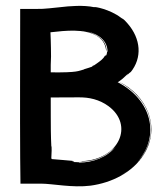

<svg xmlns="http://www.w3.org/2000/svg" viewBox="-20 -634 580 666"><path d="M392 -351C509 -286 532 -174 472 -89C467 -83 476 -95 484 -109C491 -122 497 -137 500 -153C493 -122 477 -94 457 -73C537 -163 506 -288 388 -349C389 -349 390 -350 392 -351C402 -358 407 -362 414 -369C420 -374 427 -382 423 -376L419 -371C424 -376 436 -389 428 -379C430 -381 431 -382 433 -385C433 -384 432 -382 432 -382C475 -434 468 -500 423 -552C405 -573 406 -567 399 -573C361 -602 306 -612 307 -609C270 -617 221 -613 188 -609C119 -602 143 -603 50 -603V-572C50 -393 49 -261 50 -87C50 -57 51 -27 51 3H122C162 3 231 18 294 10C368 0 440 -36 479 -98C539 -194 489 -304 392 -351ZM315 -510C343 -493 346 -473 349 -455C351 -472 343 -492 323 -506C305 -518 284 -524 265 -527C258 -528 289 -525 313 -512C304 -518 294 -521 286 -524C323 -515 353 -492 353 -455C352 -456 351 -453 351 -451C351 -450 350 -445 349 -443C347 -440 348 -442 347 -444C346 -439 345 -439 345 -441C345 -440 344 -439 344 -439V-441C338 -429 327 -422 316 -414C303 -405 308 -408 302 -406C300 -404 300 -404 300 -403C281 -396 270 -394 271 -393C251 -388 252 -382 156 -383V-409C156 -419 157 -428 157 -438C157 -478 155 -522 155 -522C209 -528 271 -535 315 -510ZM265 -75C262 -74 258 -74 255 -74C287 -72 323 -80 354 -102C364 -108 374 -117 382 -126C353 -89 303 -70 254 -70C258 -72 245 -71 235 -72C234 -73 237 -73 238 -74C231 -74 230 -75 233 -75C232 -75 230 -75 230 -75L232 -76C206 -78 190 -80 162 -82H160C160 -82 160 -83 160 -83H159C159 -84 158 -84 158 -85C159 -99 160 -128 158 -127C158 -139 157 -141 157 -152C156 -164 156 -296 156 -296C249 -295 268 -300 306 -290C324 -285 341 -277 356 -266C446 -200 393 -81 265 -75ZM393 -146C393 -145 392 -144 392 -144L395 -150C396 -153 396 -151 393 -146ZM376 -121C371 -115 365 -109 356 -104C363 -109 370 -115 376 -121ZM469 -85 467 -82C463 -78 466 -82 469 -85ZM458 -72C459 -74 460 -75 461 -76C460 -75 461 -75 458 -72ZM446 -60C445 -59 444 -58 443 -57ZM401 -27C411 -33 418 -38 424 -42C417 -37 410 -32 401 -27Z"/></svg>

Font: HIVNotRetro
Style: Regular
Weight: 400
Designer: Feorag
Foundry: Feorag
Version: Version 1.000;PS 001.000;hotconv 1.0.88;makeotf.lib2.5.64775